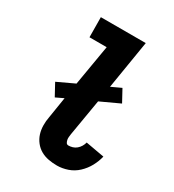

<svg xmlns="http://www.w3.org/2000/svg" viewBox="-180 -838 859 948"><g transform="rotate(30 250.0 -363.5)"><path d="M292 8Q267 8 243 3.5Q219 -1 199 -12.5Q179 -24 164.5 -42.5Q150 -61 143 -83Q136 -105 135.5 -130Q135 -155 140 -180L159 -299L115 -278L78 -346L174 -391L213 -621H115L114 -735H370L325 -460L381 -486L418 -418L310 -368L275 -161Q274 -153 273 -144.5Q272 -136 273.5 -128Q275 -120 279 -113Q283 -106 292 -106Q303 -106 315 -109.5Q327 -113 337 -121.5Q347 -130 353.5 -141Q360 -152 363 -164L469 -145Q462 -115 446.5 -86.5Q431 -58 407 -35.5Q383 -13 352.5 -2.5Q322 8 292 8Z"/></g></svg>

Font: Iosevka Curly Heavy
Style: Italic
Weight: 900
Italic angle: -9°
Monospace: yes
Designer: Belleve Invis
Foundry: Belleve Invis
Version: Version 22.1.2; ttfautohint (v1.8.4)